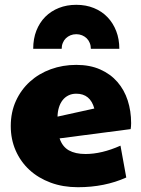

<svg xmlns="http://www.w3.org/2000/svg" viewBox="-20 -782 596 810"><path d="M363.3 -576.2Q363.3 -589.4 358.6 -600.8Q354 -612.3 345.7 -620.4Q337.4 -628.4 326.2 -633.1Q314.9 -637.7 301.8 -637.7Q288.6 -637.7 277.3 -633.1Q266.1 -628.4 257.8 -620.4Q249.5 -612.3 244.9 -600.8Q240.2 -589.4 240.2 -576.2H120.1Q120.1 -618.7 133.5 -652.8Q147 -687 171.1 -711.2Q195.3 -735.4 228.5 -748.5Q261.7 -761.7 301.8 -761.7Q342.8 -761.7 376.2 -748Q409.7 -734.4 433.3 -709.7Q457 -685.1 470.2 -651.1Q483.4 -617.2 483.4 -576.2ZM340.8 -132.3Q409.2 -132.3 488.3 -167.5L512.7 -33.2Q421.9 7.8 308.6 7.8Q245.6 7.8 193.6 -11.5Q141.6 -30.8 104.2 -65.2Q66.9 -99.6 46.1 -147Q25.4 -194.3 25.4 -250Q25.4 -308.6 47.1 -356.2Q68.8 -403.8 106.4 -437.7Q144 -471.7 194.3 -490Q244.6 -508.3 301.8 -508.3Q359.4 -508.3 402.8 -489Q446.3 -469.7 475.3 -436.3Q504.4 -402.8 518.8 -358.2Q533.2 -313.5 533.2 -262.7Q533.2 -255.9 532.7 -249.5Q532.2 -243.2 531.2 -237.3L231.4 -198.2Q243.2 -163.1 270.5 -147.7Q297.9 -132.3 340.8 -132.3ZM377.9 -324.2Q360.8 -386.7 301.8 -386.7Q283.2 -386.7 268.6 -379.4Q253.9 -372.1 243.9 -359.1Q233.9 -346.2 228.5 -328.4Q223.1 -310.5 222.7 -290Z"/></svg>

Font: Paytone One
Style: Regular
Weight: 400
Designer: vernon adams
Foundry: vernon adams
Version: 1.000